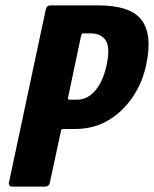

<svg xmlns="http://www.w3.org/2000/svg" viewBox="-20 -693 572 713"><path d="M523 -453Q510 -389 474 -334.5Q438 -280 383.5 -247Q329 -214 258 -214H215Q210 -214 208.5 -212Q207 -210 206 -205L165 -14Q162 0 146 0H25Q19 0 15.5 -4Q12 -8 13 -14L150 -658Q153 -673 168 -673H345Q464 -673 505.5 -619Q547 -565 523 -453ZM233 -332Q232 -326 233 -324.5Q234 -323 239 -323H267Q305 -323 334 -357Q363 -391 376 -452Q390 -517 372.5 -543Q355 -569 317 -569H290Q286 -569 284.5 -568Q283 -567 281 -560Z"/></svg>

Font: Glory Thin ExtraBold
Style: Italic
Weight: 800
Italic angle: -12°
Version: Version 1.011